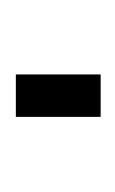

<svg xmlns="http://www.w3.org/2000/svg" viewBox="30 -42 151 252"><g transform="rotate(-90 106.0 83.5)"><path d="M133.8 139.6H78.1V28.3H133.8Z"/></g></svg>

Font: X Company
Style: Regular
Weight: 400
Designer: GGBotNet
Foundry: GGBotNet
Version: 0.90